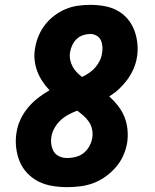

<svg xmlns="http://www.w3.org/2000/svg" viewBox="-20 -763 640 791"><path d="M257 8Q226 8 195.5 3Q165 -2 139 -15Q113 -28 92.5 -49.5Q72 -71 61 -98Q50 -125 46.5 -155.5Q43 -186 48 -217Q52 -244 64 -270Q76 -296 94.5 -318.5Q113 -341 136 -359Q159 -377 184 -391Q168 -408 155 -427.5Q142 -447 133.5 -469.5Q125 -492 122.5 -517Q120 -542 125 -567Q129 -592 139.5 -616.5Q150 -641 166.5 -662Q183 -683 205 -699.5Q227 -716 251.5 -726Q276 -736 301.5 -739.5Q327 -743 352 -743Q381 -743 409.5 -738Q438 -733 462.5 -720Q487 -707 505 -686Q523 -665 533 -639Q543 -613 546 -584Q549 -555 544 -526Q540 -502 530 -479Q520 -456 505 -435.5Q490 -415 471.5 -397.5Q453 -380 430 -366Q449 -349 465.5 -328Q482 -307 492 -283Q502 -259 505 -231.5Q508 -204 504 -176Q500 -150 488.5 -123.5Q477 -97 458 -75Q439 -53 415.5 -36Q392 -19 365.5 -9Q339 1 311.5 4.5Q284 8 257 8ZM318 -446Q333 -453 347 -462.5Q361 -472 372 -484.5Q383 -497 390.5 -512Q398 -527 400 -542Q403 -556 402 -570.5Q401 -585 395.5 -597Q390 -609 378 -616Q366 -623 352 -623Q337 -623 322 -618Q307 -613 296 -602.5Q285 -592 278 -577.5Q271 -563 269 -549Q266 -533 269 -517.5Q272 -502 279 -489Q286 -476 296 -465.5Q306 -455 318 -446ZM257 -112Q274 -112 292 -116.5Q310 -121 324.5 -132.5Q339 -144 348 -160.5Q357 -177 360 -194Q363 -212 359.5 -229.5Q356 -247 346.5 -261Q337 -275 324.5 -286Q312 -297 298 -307Q279 -300 261.5 -290.5Q244 -281 229.5 -267.5Q215 -254 205 -236.5Q195 -219 192 -201Q189 -184 191.5 -167.5Q194 -151 202 -138Q210 -125 225 -118.5Q240 -112 257 -112Z"/></svg>

Font: Iosevka Heavy Extended
Style: Italic
Weight: 900
Width: 7
Italic angle: -9°
Monospace: yes
Designer: Belleve Invis
Foundry: Belleve Invis
Version: Version 32.5.0; ttfautohint (v1.8.4)